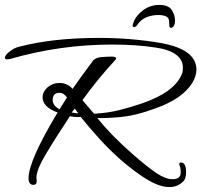

<svg xmlns="http://www.w3.org/2000/svg" viewBox="-30 -684 818 780"><path d="M617 -664Q655 -664 668 -643Q681 -622 681 -602Q681 -586 676 -578.5Q671 -571 665 -571Q659 -571 658 -578Q657 -585 657 -595Q657 -612 644.5 -617.5Q632 -623 613 -623Q587 -623 564 -613.5Q541 -604 524 -578Q520 -574 515 -574Q509 -574 509 -580Q509 -585 512 -592Q523 -622 552 -643Q581 -664 617 -664ZM658 76Q621 76 572.5 48Q524 20 459 -36Q415 -75 374 -120Q333 -165 298 -209Q277 -207 254 -212Q190 -115 154 -54Q118 7 118 38Q118 43 119 46V53Q119 67 106 67Q86 67 86 40Q86 -31 204 -227Q143 -249 143 -289Q143 -311 163 -329Q184 -347 212 -347Q243 -347 265 -323Q279 -343 300 -372.5Q321 -402 349 -439Q360 -450 381 -452Q402 -454 425 -454Q442 -454 442 -447Q442 -444 438 -440Q365 -361 305 -277L352 -222Q408 -225 454 -236.5Q500 -248 550 -265Q675 -309 706 -377Q711 -387 712 -394Q713 -401 713 -408Q713 -475 601 -491Q523 -503 426 -503Q320 -503 217 -488.5Q114 -474 13 -445Q8 -444 4.5 -443.5Q1 -443 -1 -443Q-10 -443 -10 -449Q-10 -461 11 -476Q29 -490 47 -494Q185 -530 371 -530Q504 -530 625 -509Q768 -483 768 -401Q768 -376 751 -347Q711 -283 605 -245Q562 -229 521.5 -219Q481 -209 427 -206Q412 -205 396.5 -204.5Q381 -204 365 -205Q392 -171 427 -135Q462 -99 512 -55Q572 -3 607.5 20.5Q643 44 671 44Q703 44 704 19V14Q704 -3 699 -13Q699 -15 698.5 -15.5Q698 -16 698 -17Q698 -24 705 -24Q726 -24 726 16Q726 27 723 38Q720 49 710 57Q689 76 658 76ZM212 -240 242 -288Q229 -307 212 -307Q184 -307 184 -278Q184 -255 212 -240ZM288 -223 274 -243 261 -227Q266 -226 273.5 -225Q281 -224 288 -223Z"/></svg>

Font: Corinthia
Style: Bold
Weight: 700
Designer: Robert E. Leuschke
Foundry: Robert E. Leuschke
Version: Version 1.013; ttfautohint (v1.8.3)